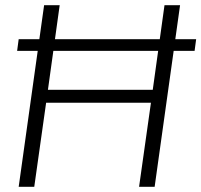

<svg xmlns="http://www.w3.org/2000/svg" viewBox="-20 -720 776 740"><path d="M150 -700H210L161 -347L150 -374H580L565 -347L614 -700H674L576 0H516L566 -354L573 -324H143L162 -354L112 0H52ZM736 -569 730 -524H46L52 -569Z"/></svg>

Font: Pathway Extreme 8pt Thin
Style: Italic
Weight: 100
Italic angle: -8°
Designer: Eduardo Rodriguez Tunni
Foundry: Eduardo Rodriguez Tunni
Version: Version 1.000